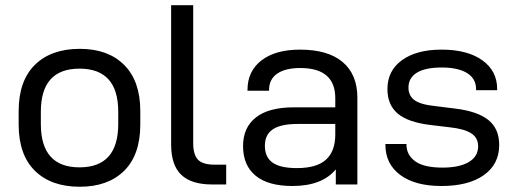

<svg xmlns="http://www.w3.org/2000/svg" viewBox="-20 -710 1978 739"><path d="M51.8 -231V-282.2Q51.8 -398.9 114.3 -460.4Q176.8 -522 287.1 -522Q396 -522 458 -460Q520 -397.9 520 -282.2V-231Q520 -114.3 458 -52.7Q395.5 8.8 287.1 8.8Q176.8 8.8 114.3 -52.7Q51.8 -114.3 51.8 -231ZM435.1 -232.9V-279.8Q435.1 -445.8 286.1 -445.8Q137.2 -445.8 137.2 -279.8V-232.9Q137.2 -65.9 286.1 -65.9Q435.1 -65.9 435.1 -232.9Z M677.2 -37.6Q638.7 -74.7 638.7 -153.8V-689.9H723.6V-159.2Q723.6 -114.7 742.2 -95.2Q760.3 -76.2 806.6 -76.2H850.6V0H795.9Q716.3 0 677.2 -37.6Z M1298.3 -471.7Q1355.5 -423.8 1355.5 -334V0H1272.5V-58.1Q1219.7 5.9 1105.5 5.9Q1012.2 5.9 963.9 -33.7Q915.5 -73.2 915.5 -147.9Q915.5 -219.7 965.3 -258.3Q1014.6 -296.9 1111.3 -296.9H1270.5V-332Q1270.5 -448.2 1135.7 -448.2Q1077.1 -448.2 1045.9 -425.8Q1015.6 -404.3 1015.6 -363.8V-360.8H932.6V-363.8Q932.6 -436 986.3 -477.5Q1040 -519 1134.8 -519Q1241.7 -519 1298.3 -471.7ZM1234.4 -95.2Q1270.5 -127.4 1270.5 -192.9V-232.9H1125.5Q1061 -232.9 1030.3 -212.4Q999.5 -191.9 999.5 -148.9Q999.5 -105 1029.3 -84Q1059.1 -63 1122.6 -63Q1198.7 -63 1234.4 -95.2Z M1463.4 -152.8V-155.8H1544.4V-153.8Q1544.4 -113.3 1578.6 -88.9Q1611.8 -64.9 1683.6 -64.9Q1747.6 -64.9 1783.7 -85.9Q1820.3 -107.4 1820.3 -147Q1820.3 -179.7 1793.9 -196.8Q1766.1 -214.4 1709.5 -220.2L1636.2 -229Q1550.8 -239.3 1511.2 -272.5Q1471.2 -306.2 1471.2 -367.2Q1471.2 -438 1527.3 -478.5Q1583.5 -519 1679.2 -519Q1779.3 -519 1836.4 -478Q1893.6 -437 1893.6 -367.2V-362.8H1812.5V-366.2Q1812.5 -407.2 1777.8 -428.7Q1743.2 -450.2 1680.2 -450.2Q1617.2 -450.2 1584.5 -430.2Q1552.2 -410.2 1552.2 -373Q1552.2 -341.8 1575.2 -324.7Q1598.1 -307.6 1654.3 -301.8L1732.4 -292Q1817.9 -281.7 1859.9 -248Q1901.4 -214.4 1901.4 -151.9Q1901.4 -77.6 1841.8 -35.6Q1782.7 5.9 1679.2 5.9Q1577.6 5.9 1520.5 -36.6Q1463.4 -79.1 1463.4 -152.8Z"/></svg>

Font: D-DIN Exp
Style: Regular
Weight: 400
Width: 7
Designer: Charles Nix
Foundry: Datto Inc.
Version: Version 1.00